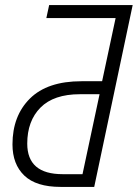

<svg xmlns="http://www.w3.org/2000/svg" viewBox="-20 -734 541 754"><path d="M218 0Q122 0 75.5 -44.5Q29 -89 29 -167Q29 -279 97.5 -347Q166 -415 300 -415H381L434 -663H162L173 -714H501L350 0ZM226 -50H304L371 -364H294Q191 -364 139 -311.5Q87 -259 87 -170Q87 -50 226 -50Z"/></svg>

Font: Noto Sans SemiCondensed Light
Style: Italic
Weight: 300
Width: 4
Italic angle: -12°
Designer: Monotype Design Team
Foundry: Monotype Imaging Inc.
Version: Version 2.013; ttfautohint (v1.8.4.7-5d5b)